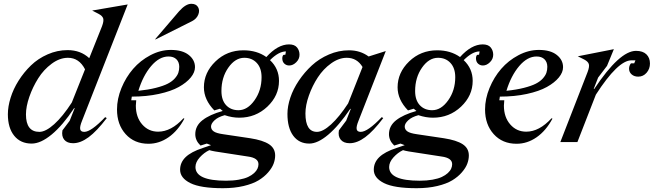

<svg xmlns="http://www.w3.org/2000/svg" viewBox="-20 -740 3405 1000"><path d="M511.2 -603Q521.5 -630.4 517.6 -643.8Q513.7 -657.2 493.2 -668L460 -685.1L645 -716.8L407.2 -110.8Q395 -81.1 397.7 -67.1Q400.4 -53.2 418.9 -53.2Q454.6 -53.2 527.8 -129.9L536.1 -125Q484.4 -57.1 441.9 -25.6Q399.4 5.9 360.8 5.9Q329.6 5.9 314.7 -12.2Q299.8 -30.3 305.2 -61L342.8 -110.8L369.1 -176.8H366.2Q306.2 -86.4 249 -39.3Q191.9 7.8 145 7.8Q86.9 7.8 54 -33Q21 -73.7 21 -145Q21 -185.1 35.2 -230.7Q49.3 -276.4 76.9 -320.1Q104.5 -363.8 141.4 -399.4Q178.2 -435.1 228.3 -457Q278.3 -479 332 -479Q399.9 -479 444.8 -437ZM115.2 -144Q115.2 -53.2 185.1 -53.2Q217.8 -53.2 262.2 -93Q306.6 -132.8 354 -206.1L422.9 -378.9Q392.1 -439 334 -439Q291 -439 249.3 -408.2Q207.5 -377.4 179 -332Q150.4 -286.6 132.8 -235.8Q115.2 -185.1 115.2 -144Z M940.4 -122.1Q906.7 -59.1 857.9 -25.1Q809.1 8.8 753.4 8.8Q679.7 8.8 634.5 -41.3Q589.4 -91.3 589.4 -169.9Q589.4 -225.1 612.5 -281.5Q635.7 -337.9 673.3 -381.3Q710.9 -424.8 763.2 -452.4Q815.4 -480 869.6 -480Q929.7 -480 962.6 -454.1Q995.6 -428.2 995.6 -390.1Q995.6 -363.3 973.6 -336.4Q951.7 -309.6 911.4 -287.1Q871.1 -264.6 807.1 -250.7Q743.2 -236.8 666.5 -236.8L663.6 -217.8H689.5Q687.5 -198.2 687.5 -189.9Q687.5 -129.9 720.5 -92Q753.4 -54.2 803.7 -54.2Q871.6 -54.2 935.5 -124ZM857.4 -445.8Q809.6 -445.8 767.1 -395.8Q724.6 -345.7 700.7 -267.1Q752.9 -272.5 792 -282.5Q831.1 -292.5 853.8 -304.2Q876.5 -315.9 890.4 -331.5Q904.3 -347.2 908.9 -361.3Q913.6 -375.5 913.6 -392.1Q913.6 -416.5 898.9 -431.2Q884.3 -445.8 857.4 -445.8ZM787.6 -535.2 912.6 -681.2Q947.3 -720.2 976.6 -720.2Q1001.5 -720.2 1011.5 -702.9Q1021.5 -685.5 1012.7 -663.8Q1003.9 -642.1 980.5 -629.9L791.5 -535.2Z M1469.2 -472.2Q1431.6 -472.2 1386.2 -426.8Q1433.1 -382.8 1433.1 -318.8Q1433.1 -241.7 1372.3 -184.3Q1311.5 -127 1226.1 -127Q1189 -127 1150.4 -140.1Q1115.2 -130.4 1097.2 -113.3Q1079.1 -96.2 1079.1 -81.1Q1079.1 -65.4 1093 -55.7Q1106.9 -45.9 1142.1 -41L1283.2 -20Q1349.1 -9.8 1381.1 11.2Q1413.1 32.2 1413.1 69.8Q1413.1 90.8 1405 112.5Q1397 134.3 1376.7 157.7Q1356.4 181.2 1326.7 199.2Q1296.9 217.3 1248.8 228.8Q1200.7 240.2 1141.1 240.2Q1024.4 240.2 971.2 213.6Q918 187 918 144Q918 106.4 946.5 78.6Q975.1 50.8 1036.1 30.8L1079.1 16.1L1057.1 7.8L1024.4 18.1Q997.1 -7.8 997.1 -41Q997.1 -84.5 1034.4 -113.8Q1071.8 -143.1 1140.1 -162.1L1126 -173.8L1096.2 -165Q1042 -220.7 1042 -285.2Q1042 -361.8 1102.1 -419.9Q1162.1 -478 1248 -478Q1317.9 -478 1367.2 -442.9Q1426.8 -508.8 1485.4 -508.8Q1514.2 -508.8 1527.1 -492.7Q1540 -476.6 1540 -455.1Q1540 -432.6 1522.9 -415.8Q1505.9 -398.9 1486.3 -398.9Q1471.7 -398.9 1461.2 -408.4Q1450.7 -418 1450.2 -435.1Q1450.2 -448.2 1456.1 -454.1L1466.3 -455.1ZM1133.3 -266.1Q1133.3 -218.3 1157.7 -192.1Q1182.1 -166 1222.2 -166Q1269 -166 1305.7 -217.8Q1342.3 -269.5 1342.3 -337.9Q1342.3 -385.3 1317.4 -412.1Q1292.5 -439 1252.4 -439Q1205.1 -439 1169.2 -387.7Q1133.3 -336.4 1133.3 -266.1ZM998 129.9Q998 201.2 1157.2 201.2Q1194.3 201.2 1224.1 195.8Q1253.9 190.4 1272.5 181.6Q1291 172.9 1303.5 161.4Q1315.9 149.9 1321 138.4Q1326.2 127 1326.2 115.2Q1326.2 82.5 1271 75.2L1100.1 48.8Q1080.6 45.4 1070.3 42Q1043 54.7 1020.5 79.6Q998 104.5 998 129.9Z M1783.2 -111.8 1807.1 -172.9H1804.2Q1744.6 -85 1689.7 -38.6Q1634.8 7.8 1590.8 7.8Q1537.6 7.8 1507.3 -33Q1477.1 -73.7 1477.1 -147Q1477.1 -186.5 1492.2 -231.7Q1507.3 -276.9 1536.6 -320.3Q1565.9 -363.8 1604.2 -399.2Q1642.6 -434.6 1693.4 -456.3Q1744.1 -478 1797.9 -478Q1856.4 -478 1899.9 -445.8L1989.3 -474.1L1847.2 -110.8Q1835 -81.1 1837.6 -67.1Q1840.3 -53.2 1858.9 -53.2Q1895 -53.2 1968.3 -129.9L1976.1 -125Q1924.3 -56.6 1882.1 -25.4Q1839.8 5.9 1801.3 5.9Q1770 5.9 1754.9 -12.2Q1739.7 -30.3 1745.1 -61ZM1570.8 -148.9Q1570.8 -53.2 1630.9 -53.2Q1661.6 -53.2 1704.1 -91.8Q1746.6 -130.4 1793 -201.2L1868.2 -391.1Q1839.4 -439 1786.1 -439Q1745.1 -439 1704.6 -409.9Q1664.1 -380.9 1635.5 -337.2Q1606.9 -293.5 1588.9 -242.7Q1570.8 -191.9 1570.8 -148.9Z M2478 -472.2Q2440.4 -472.2 2395 -426.8Q2441.9 -382.8 2441.9 -318.8Q2441.9 -241.7 2381.1 -184.3Q2320.3 -127 2234.9 -127Q2197.8 -127 2159.2 -140.1Q2124 -130.4 2106 -113.3Q2087.9 -96.2 2087.9 -81.1Q2087.9 -65.4 2101.8 -55.7Q2115.7 -45.9 2150.9 -41L2292 -20Q2357.9 -9.8 2389.9 11.2Q2421.9 32.2 2421.9 69.8Q2421.9 90.8 2413.8 112.5Q2405.8 134.3 2385.5 157.7Q2365.2 181.2 2335.4 199.2Q2305.7 217.3 2257.6 228.8Q2209.5 240.2 2149.9 240.2Q2033.2 240.2 1980 213.6Q1926.8 187 1926.8 144Q1926.8 106.4 1955.3 78.6Q1983.9 50.8 2044.9 30.8L2087.9 16.1L2065.9 7.8L2033.2 18.1Q2005.9 -7.8 2005.9 -41Q2005.9 -84.5 2043.2 -113.8Q2080.6 -143.1 2148.9 -162.1L2134.8 -173.8L2105 -165Q2050.8 -220.7 2050.8 -285.2Q2050.8 -361.8 2110.8 -419.9Q2170.9 -478 2256.8 -478Q2326.7 -478 2376 -442.9Q2435.5 -508.8 2494.1 -508.8Q2522.9 -508.8 2535.9 -492.7Q2548.8 -476.6 2548.8 -455.1Q2548.8 -432.6 2531.7 -415.8Q2514.6 -398.9 2495.1 -398.9Q2480.5 -398.9 2470 -408.4Q2459.5 -418 2459 -435.1Q2459 -448.2 2464.8 -454.1L2475.1 -455.1ZM2142.1 -266.1Q2142.1 -218.3 2166.5 -192.1Q2190.9 -166 2231 -166Q2277.8 -166 2314.5 -217.8Q2351.1 -269.5 2351.1 -337.9Q2351.1 -385.3 2326.2 -412.1Q2301.3 -439 2261.2 -439Q2213.9 -439 2178 -387.7Q2142.1 -336.4 2142.1 -266.1ZM2006.8 129.9Q2006.8 201.2 2166 201.2Q2203.1 201.2 2232.9 195.8Q2262.7 190.4 2281.2 181.6Q2299.8 172.9 2312.3 161.4Q2324.7 149.9 2329.8 138.4Q2335 127 2335 115.2Q2335 82.5 2279.8 75.2L2108.9 48.8Q2089.4 45.4 2079.1 42Q2051.8 54.7 2029.3 79.6Q2006.8 104.5 2006.8 129.9Z M2857.4 -122.1Q2823.7 -59.1 2774.9 -25.1Q2726.1 8.8 2670.4 8.8Q2596.7 8.8 2551.5 -41.3Q2506.3 -91.3 2506.3 -169.9Q2506.3 -225.1 2529.5 -281.5Q2552.7 -337.9 2590.3 -381.3Q2627.9 -424.8 2680.2 -452.4Q2732.4 -480 2786.6 -480Q2846.7 -480 2879.6 -454.1Q2912.6 -428.2 2912.6 -390.1Q2912.6 -363.3 2890.6 -336.4Q2868.7 -309.6 2828.4 -287.1Q2788.1 -264.6 2724.1 -250.7Q2660.2 -236.8 2583.5 -236.8L2580.6 -217.8H2606.4Q2604.5 -198.2 2604.5 -189.9Q2604.5 -129.9 2637.5 -92Q2670.4 -54.2 2720.7 -54.2Q2788.6 -54.2 2852.5 -124ZM2774.4 -445.8Q2726.6 -445.8 2684.1 -395.8Q2641.6 -345.7 2617.7 -267.1Q2669.9 -272.5 2709 -282.5Q2748 -292.5 2770.8 -304.2Q2793.5 -315.9 2807.4 -331.5Q2821.3 -347.2 2825.9 -361.3Q2830.6 -375.5 2830.6 -392.1Q2830.6 -416.5 2815.9 -431.2Q2801.3 -445.8 2774.4 -445.8Z M3177.2 -483.9 3141.6 -397 3095.2 -335.9 3072.3 -276.9H3075.2Q3207 -475.1 3292.5 -475.1Q3328.1 -475.1 3346.7 -457Q3365.2 -439 3365.2 -409.2Q3365.2 -381.3 3347.7 -361.1Q3330.1 -340.8 3304.2 -340.8Q3283.2 -340.8 3269.8 -352.5Q3256.3 -364.3 3256.3 -382.8Q3256.3 -391.6 3260 -399.9Q3263.7 -408.2 3266.6 -410.2H3283.2L3289.6 -425.8H3268.6Q3198.7 -425.8 3083.5 -247.1L2987.3 0H2898.4L3040.5 -365.2Q3050.8 -392.6 3046.9 -406Q3043 -419.4 3022.5 -430.2L2989.3 -446.8Z"/></svg>

Font: Redaction
Style: Italic
Weight: 400
Designer: Jeremy Mickel / Forest Young
Foundry: MCKL
Version: Version 2.001;hotconv 1.0.113;makeotfexe 2.5.65598 DEVELOPME